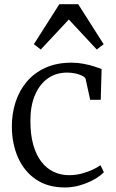

<svg xmlns="http://www.w3.org/2000/svg" viewBox="-20 -858 538 890"><path d="M281.5 11Q201.5 11 146.8 -26.2Q92 -63.5 63.8 -127.2Q35.5 -191 35 -270Q34.5 -329 51.5 -382.8Q68.5 -436.5 103 -478Q137.5 -519.5 189.8 -543.5Q242 -567.5 312 -567.5Q340.5 -567.5 367.8 -562.2Q395 -557 416.8 -550Q438.5 -543 451 -537.5L447 -395.5H398L377 -491.5Q375.5 -499 362.5 -506Q349.5 -513 330.5 -517.2Q311.5 -521.5 291 -521.5Q240 -521.5 202 -494.8Q164 -468 142.5 -418.2Q121 -368.5 121 -300Q120.5 -235.5 134 -187.5Q147.5 -139.5 171.8 -108.2Q196 -77 228.8 -61.5Q261.5 -46 299.5 -46Q330 -46 357.8 -53.2Q385.5 -60.5 408.2 -71Q431 -81.5 446 -92L461.5 -59.5Q443.5 -41 414.2 -25Q385 -9 350.5 1Q316 11 281.5 11ZM169 -628.5 137 -653 255 -838.5H342.5L460.5 -653L428.5 -628.5L299 -767.5Z"/></svg>

Font: Merriweather 24pt Light
Style: Regular
Weight: 300
Designer: Eben Sorkin
Foundry: Eben Sorkin
Version: Version 2.100